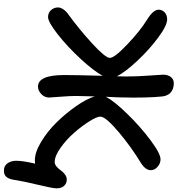

<svg xmlns="http://www.w3.org/2000/svg" viewBox="18 -764 940 1017"><g transform="rotate(90 488.5 -255.0)"><path d="M69.8 -39.1Q47.4 -39.1 33.2 -54.7Q19 -70.3 19 -91.8Q19 -114.7 45.9 -139.2Q132.3 -201.7 209.2 -272.2Q286.1 -342.8 286.1 -366.2Q286.1 -391.1 214.8 -458.7Q143.6 -526.4 83 -564Q30.8 -596.2 30.8 -625Q30.8 -643.1 44.9 -656.5Q59.1 -669.9 82 -669.9Q114.3 -669.9 178 -622.8Q241.7 -575.7 301 -512.5Q360.4 -449.2 383.8 -403.8V-415Q386.2 -480 380.6 -562.3Q375 -644.5 375 -648.9Q375 -672.9 387 -689Q398.9 -705.1 420.9 -705.1Q451.7 -705.1 470.7 -687.5Q489.7 -669.9 491.2 -634.8Q494.1 -608.4 495.8 -552.5Q497.6 -496.6 495.1 -411.1Q493.7 -377 492.2 -345.2Q514.2 -388.2 581.8 -457.8Q649.4 -527.3 721.2 -581.1Q793 -634.8 823.2 -634.8Q845.2 -634.8 863 -619.1Q880.9 -603.5 880.9 -583Q880.9 -556.6 846.2 -533.2Q758.3 -480 677.7 -412.1Q597.2 -344.2 597.2 -315.9Q597.2 -297.4 622.6 -257.1Q647.9 -216.8 683.6 -176.3Q719.2 -135.7 762.7 -105Q806.2 -74.2 837.9 -74.2Q850.1 -74.2 861.8 -84.2Q873.5 -94.2 881.8 -106.2Q890.1 -118.2 903.1 -128.2Q916 -138.2 930.2 -138.2Q950.2 -138.2 963.6 -124.3Q977.1 -110.4 977.1 -84Q977.1 -63.5 958.5 13.4Q939.9 90.3 933.1 134.8Q929.7 163.6 918.5 179.2Q907.2 194.8 883.8 194.8Q857.9 194.8 844.5 175.8Q831.1 156.7 831.1 129.9Q831.1 93.8 846.2 29.8Q841.3 30.8 829.1 30.8Q785.6 30.8 730.2 -2.7Q674.8 -36.1 627 -85Q579.1 -133.8 541 -188.7Q502.9 -243.7 490.2 -286.1Q487.8 -195.8 487.8 -187Q487.8 -155.3 491.9 -104.5Q496.1 -53.7 496.1 -43.9Q496.1 -20.5 477.8 -3.2Q459.5 14.2 438 14.2Q377 14.2 377 -125Q377 -186.5 380.9 -328.1Q354.5 -279.8 290.3 -210.4Q226.1 -141.1 161.1 -90.1Q96.2 -39.1 69.8 -39.1Z"/></g></svg>

Font: Shantell Sans Irregular
Style: Regular
Weight: 500
Designer: Stephen Nixon, Anya Danilova, Shantell Martin
Foundry: Arrow Type
Version: Version 1.006;[9816181b4]